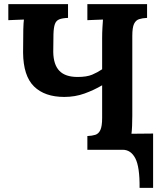

<svg xmlns="http://www.w3.org/2000/svg" viewBox="-20 -720 777 923"><path d="M651 183Q652 82 630.5 41Q609 0 570 0H400V-66Q423 -67 438.5 -72Q454 -77 462.5 -95Q471 -113 471 -153V-310Q432 -287 386.5 -270.5Q341 -254 289 -254Q195 -254 143.5 -304.5Q92 -355 91 -467Q91 -545 92 -579Q93 -613 95 -626Q79 -625 55 -624.5Q31 -624 20 -623V-700H307V-634Q280 -633 265 -627Q250 -621 244 -604.5Q238 -588 237 -556Q236 -524 236 -470Q237 -409 265.5 -379.5Q294 -350 353 -350Q397 -350 423 -361Q449 -372 471 -387V-536Q471 -563 472.5 -588Q474 -613 475 -626Q459 -625 435 -624.5Q411 -624 400 -623V-700H687V-634Q665 -633 649 -628Q633 -623 624.5 -605.5Q616 -588 616 -547V-164Q616 -139 615 -115Q614 -91 612 -77L716 -78V183Z"/></svg>

Font: Lora
Style: Bold
Weight: 700
Designer: Olga Karpushina, Alexei Vanyashin (Cyrillic)
Foundry: Cyreal
Version: Version 3.006; ttfautohint (v1.8.4.7-5d5b);gftools[0.9.30]